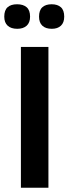

<svg xmlns="http://www.w3.org/2000/svg" viewBox="-23 -880 322 900"><path d="M75 0V-660H204V0ZM220 -745Q191 -745 175.5 -759.5Q160 -774 160 -802Q160 -832 175.5 -846Q191 -860 219 -860Q247 -860 262.5 -846Q278 -832 278 -802Q278 -774 262.5 -759.5Q247 -745 220 -745ZM58 -745Q29 -745 13 -759.5Q-3 -774 -3 -802Q-3 -832 12.5 -846Q28 -860 57 -860Q86 -860 102 -846Q118 -832 118 -802Q118 -774 102 -759.5Q86 -745 58 -745Z"/></svg>

Font: Bricolage Grotesque 20pt SemiBold
Style: Regular
Weight: 600
Version: Version 1.001;gftools[0.9.33.dev8+g029e19f]